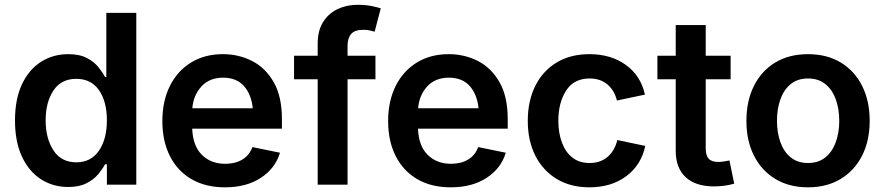

<svg xmlns="http://www.w3.org/2000/svg" viewBox="-20 -782 3746 813"><path d="M268.6 9.8Q204.1 9.8 153.1 -23.2Q102.1 -56.2 72.8 -119.1Q43.5 -182.1 43.5 -272Q43.5 -362.8 73.2 -425.5Q103 -488.3 154.1 -520.5Q205.1 -552.7 268.1 -552.7Q316.9 -552.7 347.9 -536.4Q378.9 -520 397 -497.3Q415 -474.6 424.8 -455.6H430.2V-727.5H557.1V0H432.6V-86.4H424.8Q414.6 -66.9 396 -44.4Q377.4 -22 346.4 -6.1Q315.4 9.8 268.6 9.8ZM303.2 -94.7Q365.2 -94.7 398.9 -143.8Q432.6 -192.9 432.6 -272.5Q432.6 -352.1 399.2 -400.1Q365.7 -448.2 303.2 -448.2Q238.8 -448.2 206.1 -398.4Q173.3 -348.6 173.3 -272.5Q173.3 -195.8 206.3 -145.3Q239.3 -94.7 303.2 -94.7Z M932.6 11.2Q850.1 11.2 790.8 -23.4Q731.4 -58.1 699.5 -121.1Q667.5 -184.1 667.5 -269.5Q667.5 -353.5 699 -417.2Q730.5 -481 788.3 -516.8Q846.2 -552.7 924.3 -552.7Q990.7 -552.7 1047.6 -523.7Q1104.5 -494.6 1139.2 -433.8Q1173.8 -373 1173.8 -277.3V-237.3H793.9Q796.4 -164.6 834.7 -126.5Q873 -88.4 934.1 -88.4Q976.1 -88.4 1006.1 -106.4Q1036.1 -124.5 1048.8 -159.2L1165.5 -135.3Q1146 -69.3 1084.7 -29.1Q1023.4 11.2 932.6 11.2ZM794.4 -323.7H1050.3Q1044.4 -382.3 1012.9 -417.7Q981.4 -453.1 924.8 -453.1Q866.7 -453.1 832.8 -415.8Q798.8 -378.4 794.4 -323.7Z M1569.8 -545.9V-446.3H1451.7V0H1325.2V-446.3H1225.1V-545.9H1325.2V-598.1Q1325.2 -652.3 1348.1 -688.7Q1371.1 -725.1 1409.4 -743.4Q1447.8 -761.7 1494.6 -761.7Q1528.3 -761.7 1554.2 -756.3Q1580.1 -751 1592.3 -746.6L1566.4 -647.9Q1558.1 -650.4 1546.1 -653.1Q1534.2 -655.8 1518.1 -655.8Q1482.4 -655.8 1467 -638.2Q1451.7 -620.6 1451.7 -588.4V-545.9Z M1888.7 11.2Q1806.2 11.2 1746.8 -23.4Q1687.5 -58.1 1655.5 -121.1Q1623.5 -184.1 1623.5 -269.5Q1623.5 -353.5 1655 -417.2Q1686.5 -481 1744.4 -516.8Q1802.2 -552.7 1880.4 -552.7Q1946.8 -552.7 2003.7 -523.7Q2060.5 -494.6 2095.2 -433.8Q2129.9 -373 2129.9 -277.3V-237.3H1750Q1752.4 -164.6 1790.8 -126.5Q1829.1 -88.4 1890.1 -88.4Q1932.1 -88.4 1962.2 -106.4Q1992.2 -124.5 2004.9 -159.2L2121.6 -135.3Q2102.1 -69.3 2040.8 -29.1Q1979.5 11.2 1888.7 11.2ZM1750.5 -323.7H2006.3Q2000.5 -382.3 1969 -417.7Q1937.5 -453.1 1880.9 -453.1Q1822.8 -453.1 1788.8 -415.8Q1754.9 -378.4 1750.5 -323.7Z M2475.6 11.2Q2396 11.2 2337.4 -24.2Q2278.8 -59.6 2246.8 -122.8Q2214.8 -186 2214.8 -270Q2214.8 -355 2246.8 -418.7Q2278.8 -482.4 2337.4 -517.6Q2396 -552.7 2475.6 -552.7Q2566.9 -552.7 2630.1 -507.1Q2693.4 -461.4 2710.9 -381.3L2592.3 -356.4Q2582 -398.9 2552.2 -424.3Q2522.5 -449.7 2476.6 -449.7Q2410.2 -449.7 2377.2 -398.4Q2344.2 -347.2 2344.2 -270.5Q2344.2 -220.2 2358.9 -179.7Q2373.5 -139.2 2402.8 -115.5Q2432.1 -91.8 2476.6 -91.8Q2523.4 -91.8 2553.5 -118.4Q2583.5 -145 2593.8 -189L2712.4 -164.1Q2694.8 -82.5 2631.3 -35.6Q2567.9 11.2 2475.6 11.2Z M3073.7 -545.9V-446.3H2968.3V-153.8Q2968.3 -124 2980.7 -110.1Q2993.2 -96.2 3022.5 -96.2Q3031.2 -96.2 3045.4 -98.4Q3059.6 -100.6 3068.8 -102.5L3088.9 -4.4Q3067.9 2 3045.9 4.6Q3023.9 7.3 3003.9 7.3Q2925.3 7.3 2883.3 -31.7Q2841.3 -70.8 2841.3 -143.1V-446.3H2763.7V-545.9H2841.3V-675.8H2968.3V-545.9Z M3401.4 11.2Q3321.8 11.2 3263.2 -24.2Q3204.6 -59.6 3172.6 -122.8Q3140.6 -186 3140.6 -270Q3140.6 -355 3172.6 -418.7Q3204.6 -482.4 3263.2 -517.6Q3321.8 -552.7 3401.4 -552.7Q3481 -552.7 3539.6 -517.6Q3598.1 -482.4 3630.4 -418.7Q3662.6 -355 3662.6 -270Q3662.6 -186 3630.4 -122.8Q3598.1 -59.6 3539.6 -24.2Q3481 11.2 3401.4 11.2ZM3401.4 -91.8Q3445.8 -91.8 3475.1 -115.7Q3504.4 -139.6 3519 -180.2Q3533.7 -220.7 3533.7 -270.5Q3533.7 -320.8 3519 -361.3Q3504.4 -401.9 3475.1 -425.8Q3445.8 -449.7 3401.4 -449.7Q3357.4 -449.7 3328.1 -425.8Q3298.8 -401.9 3284.4 -361.3Q3270 -320.8 3270 -270.5Q3270 -220.7 3284.4 -180.2Q3298.8 -139.6 3328.1 -115.7Q3357.4 -91.8 3401.4 -91.8Z"/></svg>

Font: Inter-SemiBold
Style: Regular
Weight: 600
Designer: Rasmus Andersson
Foundry: rsms
Version: Version 4.000;git-a52131595